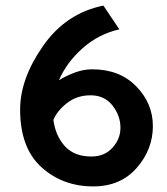

<svg xmlns="http://www.w3.org/2000/svg" viewBox="-20 -654 599 687"><path d="M527 -203Q527 -119 469 -53Q411 13 314 13Q204 13 128 -56Q52 -125 52 -262Q52 -372 134 -489.5Q216 -607 350 -634L407 -549Q332 -532 275 -481Q218 -430 191 -367Q217 -383 248 -394.5Q279 -406 310 -406Q408 -406 467.5 -345Q527 -284 527 -203ZM411 -197Q411 -240 382.5 -276.5Q354 -313 304 -313Q255 -313 219.5 -285Q184 -257 171 -225Q179 -167 212.5 -130.5Q246 -94 307 -94Q354 -94 382.5 -125.5Q411 -157 411 -197Z"/></svg>

Font: Palanquin
Style: Bold
Weight: 700
Designer: Pria Ravichandran
Version: Version 1.0.4